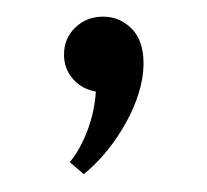

<svg xmlns="http://www.w3.org/2000/svg" viewBox="-20 -95 243 225"><path d="M61.8 95Q73.6 80.9 82.3 58.4Q90.9 35.9 92.3 12.3Q75.9 9.5 65.5 -2.5Q55 -14.5 55 -30.9Q55 -50 68.2 -62.7Q81.4 -75.5 100.9 -75.5Q120 -75.5 134.1 -61.6Q148.2 -47.7 148.2 -20.5Q148.2 -4.1 142.7 13.6Q137.3 31.4 127.7 48.6Q118.2 65.9 105.5 81.6Q92.7 97.3 78.2 109.1Z"/></svg>

Font: Spartan
Style: Regular
Weight: 400
Designer: Matt Bailey, Mirko Velimirovic
Foundry: Matt Bailey
Version: Version 1.005